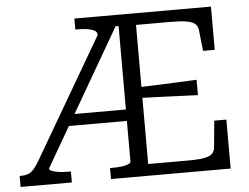

<svg xmlns="http://www.w3.org/2000/svg" viewBox="-51 -773 1084 836"><g transform="rotate(-5 491.5 -355.0)"><path d="M237 -296H512L521 -246H215ZM547 -387Q590 -389 633.5 -390.5Q677 -392 721.5 -394Q766 -396 810 -398V-331Q767 -333 723 -334.5Q679 -336 635 -338Q591 -340 547 -341ZM401 0V-48H410Q431 -48 449.5 -50Q468 -52 480 -57Q492 -62 492 -68V-661H479L136 -69Q136 -63 147.5 -58Q159 -53 177.5 -50.5Q196 -48 218 -48H230V0H6V-48H11Q30 -48 43 -53Q56 -58 67 -70Q78 -82 90 -102L398 -630Q398 -643 386.5 -649.5Q375 -656 356 -659Q337 -662 313 -662H303V-710H900V-521H849L839 -612Q837 -631 824.5 -641Q812 -651 786 -655Q760 -659 719 -659H568V-51H740Q771 -51 793 -53Q815 -55 829.5 -60Q844 -65 851.5 -74.5Q859 -84 860 -97L871 -214H924V0Z"/></g></svg>

Font: Roboto Serif SemiCondensed Light
Style: Regular
Weight: 300
Width: 4
Designer: Greg Gazdowicz
Foundry: Commercial Type
Version: Version 1.007